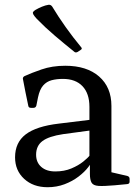

<svg xmlns="http://www.w3.org/2000/svg" viewBox="-20 -775 579 803"><path d="M179 8Q119 8 81 -27Q43 -62 43 -117Q43 -179 87.5 -213Q132 -247 226 -258L365 -275L363 -230L244 -214Q184 -205 157.5 -185Q131 -165 131 -128Q131 -96 152.5 -77Q174 -58 211 -58Q249 -58 278.5 -70.5Q308 -83 328 -99Q348 -115 356 -126L368 -113Q365 -97 349.5 -76.5Q334 -56 308.5 -36.5Q283 -17 250 -4.5Q217 8 179 8ZM354 -328Q354 -384 325 -414.5Q296 -445 243 -445Q217 -445 196 -439.5Q175 -434 160.5 -417.5Q146 -401 139 -368L132 -333Q129 -324 120 -324H109Q99 -324 98 -334Q92 -362 86.5 -389.5Q81 -417 76 -444Q74 -452 83 -457Q109 -469 153.5 -484.5Q198 -500 253 -500Q343 -500 394.5 -455Q446 -410 446 -332V-162H354ZM446 -162V-28L427 -59L513 -39Q522 -36 522 -27V-15Q522 -6 512 -5L459 0Q414 4 392 2.5Q370 1 363 -11Q356 -23 356 -48V-99L354 -107V-162ZM305 -558Q296 -553 290 -559Q249 -592 209 -626Q169 -660 134 -696Q123 -708 119.5 -714.5Q116 -721 118.5 -725Q121 -729 129 -734Q141 -741 155.5 -747Q170 -753 183 -755Q192 -756 198 -748Q224 -705 254.5 -662Q285 -619 319 -578Q326 -571 317 -566Z"/></svg>

Font: Hahmlet
Style: Regular
Weight: 400
Designer: Minjoo Ham & Mark Frömberg
Foundry: hypertype
Version: Version 1.002